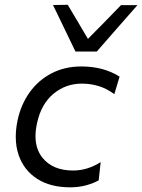

<svg xmlns="http://www.w3.org/2000/svg" viewBox="-20 -792 608 822"><path d="M280.5 10Q195.5 10 139 -26.5Q82.5 -63 60 -127.5Q47.5 -164 47.5 -206Q47.5 -239.5 55 -276Q69.5 -344.5 107 -396.8Q144.5 -449 201 -478.2Q257.5 -507.5 328 -507.5Q423 -507.5 492 -464L469.5 -389Q434 -414.5 400 -424.2Q366 -434 330 -434Q261.5 -434 209 -390.5Q156.5 -347 139 -266.5Q132 -235.5 132 -209Q132 -153.5 162 -116.5Q206 -62 293 -62Q325 -62 354.8 -71.5Q384.5 -81 411 -98L402.5 -20Q382 -8 350 1Q318 10 280.5 10ZM303 -571.5Q279 -621 255 -671Q231 -721 207 -770.5L270 -771.5Q291.5 -735.5 313.2 -698.8Q335 -662 356.5 -625.5Q392.5 -662 427.8 -697.8Q463 -733.5 498 -770H568.5Q524 -719 481 -670.5Q438 -621.5 394.5 -571.5Z"/></svg>

Font: Heraclito
Style: Italic
Weight: 400
Italic angle: -12°
Designer: Kostas Bartsokas (font) & Cristiano Sobral (main changes)
Foundry: Kostas Bartsokas (font) & Cristiano Sobral (main changes)
Version: Version 1.00;July 8, 2020;FontCreator 13.0.0.2655 64-bit